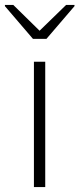

<svg xmlns="http://www.w3.org/2000/svg" viewBox="-33 -761 323 781"><path d="M105 0V-510H151V0ZM101 -603 -13 -736V-741H21L128 -636L236 -741H270V-736L156 -603Z"/></svg>

Font: Saira SemiExpanded ExtraLight
Style: Regular
Weight: 250
Width: 6
Designer: Hector Gatti with collaboration of the Omnibus-Type team
Foundry: Omnibus-Type
Version: Version 1.101